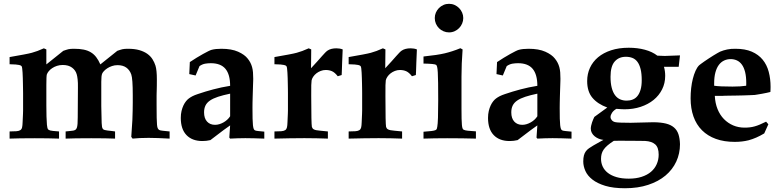

<svg xmlns="http://www.w3.org/2000/svg" viewBox="-20 -727 4097 1007"><path d="M30.3 0V-37.6Q53.2 -37.6 66.7 -38.8Q80.1 -40 86.9 -44.7Q93.8 -49.3 95.9 -59.1Q98.1 -68.8 98.6 -86.4L100.6 -129.9Q101.1 -136.7 101.1 -147.7Q101.1 -158.7 101.1 -174.3V-238.3Q101.1 -246.1 100.8 -259Q100.6 -272 100.3 -286.9Q100.1 -301.8 99.6 -317.4Q99.1 -333 98.4 -345.9Q97.7 -358.9 96.4 -367.9Q95.2 -377 93.8 -378.9Q92.3 -381.3 89.6 -383.1Q86.9 -384.8 80.6 -386.2Q74.2 -387.7 62.5 -388.7Q50.8 -389.6 30.3 -390.1V-427.7Q74.7 -435.5 103.8 -440.9Q132.8 -446.3 147 -450.2Q174.8 -457.5 210 -473.6L223.1 -467.8V-389.2L312 -460.4Q320.3 -463.4 326.4 -465.3Q332.5 -467.3 338.6 -468.8Q344.7 -470.2 351.8 -470.7Q358.9 -471.2 368.2 -471.2Q397.5 -471.2 418.9 -466.8Q440.4 -462.4 456.5 -452.6Q472.7 -442.9 484.6 -427.2Q496.6 -411.6 506.3 -389.2L595.2 -460.4Q603.5 -463.4 609.6 -465.3Q615.7 -467.3 621.8 -468.8Q627.9 -470.2 635 -470.7Q642.1 -471.2 651.4 -471.2Q686.5 -471.2 711.4 -463.9Q736.3 -456.5 753.2 -444.3Q770 -432.1 780 -416Q790 -399.9 795.4 -382.8Q802.7 -359.4 802.7 -310.5Q802.7 -291 802.5 -277.1Q802.2 -263.2 802 -253.4Q801.8 -243.7 801.5 -237.1Q801.3 -230.5 801.3 -225.1V-174.3Q801.3 -133.8 801.8 -109.9Q802.2 -85.9 803.5 -73Q804.7 -60.1 807.1 -54.9Q809.6 -49.8 813 -46.9Q816.4 -44.4 820.1 -43.5Q823.7 -42.5 830.1 -41.7Q836.4 -41 845.7 -40Q855 -39.1 869.6 -37.6V0Q835.9 -2 808.6 -2.9Q781.2 -3.9 759.3 -3.9Q734.4 -3.9 713.4 -2.9Q692.4 -2 675.3 0L668.5 -9.3L674.3 -97.7Q675.3 -124.5 675.8 -147.5Q676.3 -170.4 676.3 -189.9V-227.1Q676.3 -314.9 668.5 -336.4Q660.2 -359.9 642.3 -372.6Q624.5 -385.3 596.2 -385.3Q581.1 -385.3 567.4 -380.6Q553.7 -376 543.2 -369.1Q532.7 -362.3 525.4 -354.5Q518.1 -346.7 515.6 -340.3Q511.2 -329.6 511.2 -297.9V-288.6V-170.4L513.2 -82Q513.7 -68.8 515.1 -61.5Q516.6 -54.2 520 -50.3Q523.4 -46.4 529.1 -45.2Q534.7 -43.9 543.5 -42.5Q557.6 -40.5 567.4 -39.8Q577.1 -39.1 583.5 -37.6V0Q561.5 -1 530.8 -1.5Q500 -2 458.5 -2Q412.6 -2 379.4 -1.5Q346.2 -1 324.2 0V-37.6Q337.9 -39.6 347.7 -40Q357.4 -40.5 364.5 -42Q371.6 -43.5 376 -46.6Q380.4 -49.8 383.1 -57.1Q385.7 -64.5 386.7 -77.6Q387.7 -90.8 387.7 -111.3L388.7 -267.1Q389.2 -293 387.2 -310.3Q385.3 -327.6 382.3 -337.4Q376.5 -358.4 357.9 -372.3Q339.4 -386.2 309.1 -386.2Q293 -386.2 278.8 -381.6Q264.6 -377 253.7 -369.6Q242.7 -362.3 235.6 -353.5Q228.5 -344.7 225.6 -336.4Q223.1 -327.6 223.1 -281.2V-259.8V-174.3Q223.1 -108.4 226.1 -73.2Q227.1 -64 228.3 -58.3Q229.5 -52.7 231.4 -49.8Q233.4 -46.9 236.6 -45.4Q239.7 -43.9 244.1 -42.5Q249 -40.5 289.6 -37.6V0Q263.2 -1 231.4 -1.5Q199.7 -2 162.6 -2Q120.1 -2 87.6 -1.5Q55.2 -1 30.3 0Z M1366.2 -36.6V0Q1337.9 -1 1313.2 -1.7Q1288.6 -2.4 1266.6 -2.4Q1246.1 -2.4 1226.3 -1.7Q1206.5 -1 1187 0L1182.6 -5.4L1187 -69.3Q1178.7 -64 1152.8 -44.9Q1127 -25.9 1083.5 7.8Q1063.5 12.7 1041.5 12.7Q988.3 12.7 958.3 -18.3Q928.2 -49.3 928.2 -108.4Q928.2 -128.4 932.1 -144.8Q936 -161.1 942.1 -174.1Q948.2 -187 955.6 -196Q962.9 -205.1 970.2 -210.4Q978.5 -216.8 990 -222.7Q1001.5 -228.5 1018.1 -233.9Q1056.6 -247.1 1098.9 -258.3Q1141.1 -269.5 1187 -276.9Q1187 -336.4 1162.4 -366Q1137.7 -395.5 1085.9 -395.5Q1071.3 -395.5 1056.4 -393.1Q1041.5 -390.6 1026.4 -380.4L1005.9 -331.1L972.7 -338.4L975.6 -401.4Q993.2 -413.1 1011 -424.1Q1028.8 -435.1 1044.7 -443.8Q1060.5 -452.6 1072.5 -458.5Q1084.5 -464.4 1090.3 -465.8Q1110.4 -471.2 1141.1 -471.2Q1194.3 -471.2 1228.8 -455.8Q1263.2 -440.4 1279.3 -419.4Q1287.6 -409.2 1293.2 -398.2Q1298.8 -387.2 1302.2 -374.8Q1305.7 -362.3 1306.9 -347.4Q1308.1 -332.5 1308.1 -314Q1308.1 -312.5 1307.9 -303.5Q1307.6 -294.4 1307.1 -281Q1306.6 -267.6 1306.2 -251.2Q1305.7 -234.9 1305.2 -218.5Q1304.7 -202.1 1304.4 -186.8Q1304.2 -171.4 1304.2 -160.6Q1304.2 -127 1304.7 -105.2Q1305.2 -83.5 1306.6 -70.6Q1308.1 -57.6 1310.5 -51.5Q1313 -45.4 1316.9 -43.5Q1321.3 -41 1333.7 -39.8Q1346.2 -38.6 1366.2 -36.6ZM1187 -235.8Q1149.9 -228 1123.8 -219.5Q1097.7 -210.9 1081.3 -199.7Q1064.9 -188.5 1057.6 -173.3Q1050.3 -158.2 1050.3 -137.7Q1050.3 -106.4 1065.9 -89.4Q1081.5 -72.3 1107.9 -72.3Q1119.1 -72.3 1130.4 -75.7Q1141.6 -79.1 1152.1 -85Q1162.6 -90.8 1171.6 -99.1Q1180.7 -107.4 1187 -117.2Z M1699.7 -37.6V0Q1671.9 -1 1641.4 -1.7Q1610.8 -2.4 1576.7 -2.4Q1538.6 -2.4 1499.8 -1.7Q1460.9 -1 1419.4 0V-37.6Q1442.4 -37.6 1455.8 -38.8Q1469.2 -40 1476.1 -44.7Q1482.9 -49.3 1485.1 -59.1Q1487.3 -68.8 1487.8 -86.4L1489.7 -129.9Q1490.2 -136.7 1490.2 -147.7Q1490.2 -158.7 1490.2 -174.3V-238.3Q1490.2 -246.1 1490 -259Q1489.7 -272 1489.5 -286.9Q1489.3 -301.8 1488.8 -317.4Q1488.3 -333 1487.5 -345.9Q1486.8 -358.9 1485.6 -367.9Q1484.4 -377 1482.9 -378.9Q1481.4 -381.3 1478.8 -383.1Q1476.1 -384.8 1469.7 -386.2Q1463.4 -387.7 1451.7 -388.7Q1439.9 -389.6 1419.4 -390.1V-427.7Q1463.9 -435.5 1492.9 -440.9Q1522 -446.3 1536.1 -450.2Q1564 -457.5 1599.1 -473.6L1612.3 -467.8L1611.3 -369.1Q1630.9 -389.6 1644.5 -405.3Q1658.2 -420.9 1668.2 -432.1Q1678.2 -443.4 1685.3 -450.7Q1692.4 -458 1698.2 -461.9Q1715.8 -473.6 1744.6 -473.6Q1762.7 -473.6 1777.3 -467.8L1774.4 -398.4Q1773.4 -370.1 1772.9 -353.8Q1772.5 -337.4 1772 -333.5L1751.5 -327.1Q1735.8 -347.2 1721.2 -353.5Q1706.5 -359.9 1688.5 -359.9Q1674.8 -359.9 1662.1 -355Q1649.4 -350.1 1639.4 -342.3Q1629.4 -334.5 1622.8 -324.7Q1616.2 -314.9 1614.3 -305.7Q1613.3 -300.8 1612.5 -280.3Q1611.8 -259.8 1612.3 -223.1L1613.3 -107.9Q1613.8 -89.4 1614.3 -77.6Q1614.7 -65.9 1615.7 -61.5Q1617.2 -57.1 1619.4 -54Q1621.6 -50.8 1626.2 -48.3Q1630.9 -45.9 1638.7 -44.2Q1646.5 -42.5 1659.7 -41.5Z M2088.9 -37.6V0Q2061 -1 2030.5 -1.7Q2000 -2.4 1965.8 -2.4Q1927.7 -2.4 1888.9 -1.7Q1850.1 -1 1808.6 0V-37.6Q1831.5 -37.6 1845 -38.8Q1858.4 -40 1865.2 -44.7Q1872.1 -49.3 1874.3 -59.1Q1876.5 -68.8 1877 -86.4L1878.9 -129.9Q1879.4 -136.7 1879.4 -147.7Q1879.4 -158.7 1879.4 -174.3V-238.3Q1879.4 -246.1 1879.2 -259Q1878.9 -272 1878.7 -286.9Q1878.4 -301.8 1877.9 -317.4Q1877.4 -333 1876.7 -345.9Q1876 -358.9 1874.8 -367.9Q1873.5 -377 1872.1 -378.9Q1870.6 -381.3 1867.9 -383.1Q1865.2 -384.8 1858.9 -386.2Q1852.5 -387.7 1840.8 -388.7Q1829.1 -389.6 1808.6 -390.1V-427.7Q1853 -435.5 1882.1 -440.9Q1911.1 -446.3 1925.3 -450.2Q1953.1 -457.5 1988.3 -473.6L2001.5 -467.8L2000.5 -369.1Q2020 -389.6 2033.7 -405.3Q2047.4 -420.9 2057.4 -432.1Q2067.4 -443.4 2074.5 -450.7Q2081.5 -458 2087.4 -461.9Q2105 -473.6 2133.8 -473.6Q2151.9 -473.6 2166.5 -467.8L2163.6 -398.4Q2162.6 -370.1 2162.1 -353.8Q2161.6 -337.4 2161.1 -333.5L2140.6 -327.1Q2125 -347.2 2110.4 -353.5Q2095.7 -359.9 2077.6 -359.9Q2064 -359.9 2051.3 -355Q2038.6 -350.1 2028.6 -342.3Q2018.6 -334.5 2012 -324.7Q2005.4 -314.9 2003.4 -305.7Q2002.4 -300.8 2001.7 -280.3Q2001 -259.8 2001.5 -223.1L2002.4 -107.9Q2002.9 -89.4 2003.4 -77.6Q2003.9 -65.9 2004.9 -61.5Q2006.3 -57.1 2008.5 -54Q2010.7 -50.8 2015.4 -48.3Q2020 -45.9 2027.8 -44.2Q2035.6 -42.5 2048.8 -41.5Z M2335 -707Q2350.6 -707 2364.3 -700.9Q2377.9 -694.8 2387.9 -684.6Q2397.9 -674.3 2403.8 -660.9Q2409.7 -647.5 2409.7 -632.3Q2409.7 -617.2 2403.8 -603.5Q2397.9 -589.8 2387.9 -579.6Q2377.9 -569.3 2364.3 -563.2Q2350.6 -557.1 2335 -557.1Q2319.8 -557.1 2306.2 -563Q2292.5 -568.8 2282.2 -579.1Q2272 -589.4 2266.1 -603Q2260.3 -616.7 2260.3 -632.3Q2260.3 -647.5 2266.1 -660.9Q2272 -674.3 2282 -684.6Q2292 -694.8 2305.7 -700.9Q2319.3 -707 2335 -707ZM2201.2 0V-36.1Q2228.5 -38.1 2242.7 -39.8Q2256.8 -41.5 2263.2 -44.2Q2269.5 -46.9 2270.8 -51Q2272 -55.2 2273.4 -62Q2275.9 -74.7 2277.1 -109.4Q2278.3 -144 2278.3 -200.2Q2278.3 -256.3 2277.8 -291.7Q2277.3 -327.1 2276.1 -347.4Q2274.9 -367.7 2272.7 -376Q2270.5 -384.3 2267.6 -386.7Q2260.3 -392.6 2201.2 -393.6V-430.7Q2238.3 -434.6 2266.1 -438.7Q2293.9 -442.9 2312.5 -447.3Q2331.1 -451.7 2351.6 -458.3Q2372.1 -464.8 2394.5 -474.1L2406.2 -467.8Q2400.4 -391.6 2400.4 -324.7V-158.7Q2400.4 -126 2400.9 -105Q2401.4 -84 2402.6 -71.5Q2403.8 -59.1 2406 -53.7Q2408.2 -48.3 2412.1 -46.4Q2418.5 -43 2434.1 -41.3Q2449.7 -39.6 2476.1 -38.1V0Q2440.9 -1 2403.8 -1.5Q2366.7 -2 2325.2 -2Q2290 -2 2259 -1.5Q2228 -1 2201.2 0Z M2977.5 -36.6V0Q2949.2 -1 2924.6 -1.7Q2899.9 -2.4 2877.9 -2.4Q2857.4 -2.4 2837.6 -1.7Q2817.9 -1 2798.3 0L2793.9 -5.4L2798.3 -69.3Q2790 -64 2764.2 -44.9Q2738.3 -25.9 2694.8 7.8Q2674.8 12.7 2652.8 12.7Q2599.6 12.7 2569.6 -18.3Q2539.6 -49.3 2539.6 -108.4Q2539.6 -128.4 2543.5 -144.8Q2547.4 -161.1 2553.5 -174.1Q2559.6 -187 2566.9 -196Q2574.2 -205.1 2581.5 -210.4Q2589.8 -216.8 2601.3 -222.7Q2612.8 -228.5 2629.4 -233.9Q2668 -247.1 2710.2 -258.3Q2752.4 -269.5 2798.3 -276.9Q2798.3 -336.4 2773.7 -366Q2749 -395.5 2697.3 -395.5Q2682.6 -395.5 2667.7 -393.1Q2652.8 -390.6 2637.7 -380.4L2617.2 -331.1L2584 -338.4L2586.9 -401.4Q2604.5 -413.1 2622.3 -424.1Q2640.1 -435.1 2656 -443.8Q2671.9 -452.6 2683.8 -458.5Q2695.8 -464.4 2701.7 -465.8Q2721.7 -471.2 2752.4 -471.2Q2805.7 -471.2 2840.1 -455.8Q2874.5 -440.4 2890.6 -419.4Q2898.9 -409.2 2904.5 -398.2Q2910.2 -387.2 2913.6 -374.8Q2917 -362.3 2918.2 -347.4Q2919.4 -332.5 2919.4 -314Q2919.4 -312.5 2919.2 -303.5Q2918.9 -294.4 2918.5 -281Q2918 -267.6 2917.5 -251.2Q2917 -234.9 2916.5 -218.5Q2916 -202.1 2915.8 -186.8Q2915.5 -171.4 2915.5 -160.6Q2915.5 -127 2916 -105.2Q2916.5 -83.5 2918 -70.6Q2919.4 -57.6 2921.9 -51.5Q2924.3 -45.4 2928.2 -43.5Q2932.6 -41 2945.1 -39.8Q2957.5 -38.6 2977.5 -36.6ZM2798.3 -235.8Q2761.2 -228 2735.1 -219.5Q2709 -210.9 2692.6 -199.7Q2676.3 -188.5 2668.9 -173.3Q2661.6 -158.2 2661.6 -137.7Q2661.6 -106.4 2677.2 -89.4Q2692.9 -72.3 2719.2 -72.3Q2730.5 -72.3 2741.7 -75.7Q2752.9 -79.1 2763.4 -85Q2773.9 -90.8 2783 -99.1Q2792 -107.4 2798.3 -117.2Z M3097.2 -113.8 3165 -163.1Q3114.3 -181.6 3086.9 -214.4Q3059.6 -247.1 3059.6 -301.8Q3059.6 -339.4 3074.2 -371.3Q3088.9 -403.3 3116.9 -426.8Q3145 -450.2 3185.5 -463.4Q3226.1 -476.6 3277.8 -476.6Q3323.7 -476.6 3362.5 -466.1Q3401.4 -455.6 3427.7 -435.1Q3456.5 -433.6 3466.8 -433.6Q3481.4 -433.6 3546.4 -436.5L3539.6 -376.5H3462.4Q3468.8 -354 3468.8 -329.1Q3468.8 -290.5 3452.6 -258.3Q3436.5 -226.1 3408 -202.9Q3379.4 -179.7 3340.3 -166.7Q3301.3 -153.8 3255.4 -153.8Q3247.6 -153.8 3237.1 -154.5Q3226.6 -155.3 3212.9 -156.2Q3197.8 -147.5 3189.9 -135.5Q3182.1 -123.5 3182.1 -113.3Q3182.1 -104.5 3188.7 -96.7Q3195.3 -88.9 3207 -86.4Q3221.2 -83 3287.6 -83L3407.7 -85.9Q3446.8 -85.4 3472.9 -78.9Q3499 -72.3 3515.1 -58.3Q3531.2 -44.4 3538.3 -22.9Q3545.4 -1.5 3546.4 29.3Q3546.4 78.1 3526.9 120.4Q3507.3 162.6 3470.5 193.6Q3433.6 224.6 3379.9 242.4Q3326.2 260.3 3257.8 260.3Q3196.3 260.3 3154.5 247.6Q3112.8 234.9 3087.2 214.8Q3061.5 194.8 3050.3 169.7Q3039.1 144.5 3039.1 120.1Q3039.1 101.1 3042.5 88.4Q3045.9 75.7 3052.5 66.7Q3059.1 57.6 3069.3 50.5Q3079.6 43.5 3092.8 35.6Q3116.7 22 3129.6 14.9Q3142.6 7.8 3145 6.8Q3132.3 5.4 3120.4 0.5Q3108.4 -4.4 3099.1 -12Q3089.8 -19.5 3084.2 -29.8Q3078.6 -40 3078.6 -52.2Q3078.6 -59.6 3080.6 -68.4Q3082.5 -77.1 3085.4 -85.7Q3088.4 -94.2 3091.6 -101.6Q3094.7 -108.9 3097.2 -113.8ZM3182.1 -324.2Q3182.1 -290 3188.5 -266.1Q3194.8 -242.2 3206.1 -227.3Q3217.3 -212.4 3232.9 -205.8Q3248.5 -199.2 3266.6 -199.2Q3284.2 -199.2 3298.8 -205.1Q3313.5 -210.9 3323.7 -223.9Q3334 -236.8 3339.8 -257.1Q3345.7 -277.3 3345.7 -306.2Q3345.7 -341.3 3339.8 -364.7Q3334 -388.2 3323.2 -402.6Q3312.5 -417 3297.1 -423.1Q3281.7 -429.2 3262.7 -429.2Q3225.6 -429.2 3203.9 -404.3Q3182.1 -379.4 3182.1 -324.2ZM3199.2 11.7Q3178.7 24.9 3165.8 36.1Q3152.8 47.4 3145.5 58.3Q3138.2 69.3 3135.3 80.8Q3132.3 92.3 3132.3 106Q3132.3 127.9 3141.1 146.7Q3149.9 165.5 3168 179.7Q3186 193.8 3213.4 201.9Q3240.7 210 3277.8 210Q3315.9 210 3345.2 200.4Q3374.5 190.9 3394.3 174.1Q3414.1 157.2 3424.3 134Q3434.6 110.8 3434.6 84Q3434.6 46.4 3416.5 30.3Q3398.4 14.2 3363.3 12.2Q3350.6 11.7 3320.8 11.7Q3291 11.7 3243.7 11.2Q3235.4 11.2 3224.1 11.2Q3212.9 11.2 3199.2 11.7Z M4009.8 -75.2 3988.3 -27.3Q3946.3 -2 3905.8 8.8Q3872.6 17.1 3833.5 17.1Q3777.8 17.1 3734.6 1.5Q3691.4 -14.2 3661.9 -43.7Q3632.3 -73.2 3617.2 -115.7Q3602.1 -158.2 3602.1 -211.4Q3602.1 -237.8 3605 -264.4Q3607.9 -291 3613.8 -314Q3619.6 -336.9 3627.9 -355.5Q3636.2 -374 3646.5 -384.3Q3648.4 -386.2 3656 -391.8Q3663.6 -397.5 3674.1 -404.8Q3684.6 -412.1 3697 -420.2Q3709.5 -428.2 3720.9 -435.5Q3732.4 -442.9 3742.2 -448.2Q3752 -453.6 3756.8 -456.1Q3773.9 -463.4 3793.9 -467.5Q3814 -471.7 3837.4 -471.2Q3887.7 -471.2 3922.9 -456.1Q3958 -440.9 3980 -414.1Q4002 -387.2 4011.7 -350.6Q4021.5 -314 4021.5 -271Q4021.5 -264.2 4021.2 -257.6Q4021 -251 4020.5 -244.6Q4013.2 -242.7 4000.7 -240Q3988.3 -237.3 3975.6 -235.1Q3962.9 -232.9 3952.4 -231.2Q3941.9 -229.5 3938.5 -229Q3928.7 -228.5 3912.6 -227.8Q3896.5 -227.1 3878.4 -226.6Q3860.4 -226.1 3841.8 -225.8Q3823.2 -225.6 3808.3 -225.3Q3793.5 -225.1 3784.4 -224.9Q3775.4 -224.6 3775.4 -224.6Q3772 -224.1 3768.6 -224.1Q3765.1 -224.1 3761.2 -224.1H3729Q3731 -185.5 3743.4 -154.8Q3755.9 -124 3776.9 -102.5Q3797.9 -81.1 3825.4 -69.3Q3853 -57.6 3885.3 -57.6Q3900.4 -57.6 3912.6 -59.1Q3924.8 -60.5 3937.5 -64Q3950.2 -67.4 3964.6 -73.5Q3979 -79.6 3998 -88.9ZM3893.6 -277.3Q3893.6 -280.8 3893.8 -283.9Q3894 -287.1 3894 -290Q3894 -325.2 3887.9 -349.4Q3881.8 -373.5 3870.8 -388.4Q3859.9 -403.3 3844.7 -410.2Q3829.6 -417 3812 -417Q3793.9 -417 3778.1 -409.7Q3762.2 -402.3 3750.5 -387Q3738.8 -371.6 3732.2 -347.4Q3725.6 -323.2 3725.6 -289.1V-277.3Q3754.4 -272.9 3821.8 -272.9Q3865.2 -272.9 3893.6 -277.3Z"/></svg>

Font: XB Kayhan
Style: Bold
Weight: 700
Designer: Behnam
Foundry: Irmug
Version: Version 7.300 2009